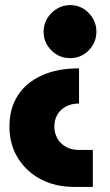

<svg xmlns="http://www.w3.org/2000/svg" viewBox="-20 -543 431 753"><path d="M270 190Q197 190 140 160Q83 130 50 76.5Q17 23 17 -47Q17 -117 49.5 -168Q82 -219 143.5 -247Q205 -275 290 -275V-137Q260 -137 238 -125Q216 -113 204.5 -92.5Q193 -72 193 -47Q193 -22 204.5 -1Q216 20 238 32.5Q260 45 289 45H344V190ZM255 -523Q298 -523 328 -492Q358 -461 358 -419Q358 -376 328 -345.5Q298 -315 255 -315Q212 -315 181.5 -345.5Q151 -376 151 -419Q151 -447 165 -470.5Q179 -494 203 -508.5Q227 -523 255 -523Z"/></svg>

Font: MuseoModerno Thin Black
Style: Regular
Weight: 900
Version: Version 1.002